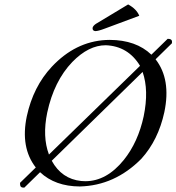

<svg xmlns="http://www.w3.org/2000/svg" viewBox="-20 -840 804 875"><path d="M564 -819.8Q602.5 -798.8 614.7 -768.1L458.5 -710Q427.7 -698.2 414.1 -698.2Q400.9 -699.7 401.9 -712.9Q403.8 -723.1 419.4 -732.9Q420.9 -733.9 421.4 -733.9ZM90.8 15.1Q85.9 15.1 82.8 14.6Q79.6 14.2 77.4 12.7Q75.2 11.2 74 9.8Q72.8 8.3 72.3 5.4Q71.8 2.4 71.5 0Q71.3 -2.4 71.3 -6.8L143.1 -76.7Q72.3 -167.5 102.1 -310.1Q131.3 -445.3 216.3 -536.1Q323.2 -649.9 461.9 -657.7Q470.7 -658.2 480 -658.2Q600.1 -657.7 669.9 -590.8L744.1 -663.1Q762.7 -663.1 763.7 -652.3Q764.2 -648.4 763.7 -643.1L689 -569.8Q760.3 -478.5 729 -329.1Q701.2 -201.2 624 -116.2Q502.9 5.9 343.8 9.8Q231.4 9.3 162.6 -55.2ZM461.9 -633.8Q383.8 -633.8 309.6 -557.6Q226.1 -470.7 195.3 -327.1Q172.4 -217.3 203.1 -135.7L618.2 -540Q563.5 -629.9 461.9 -633.8ZM629.9 -512.2 215.8 -107.4Q261.2 -24.4 350.1 -15.1Q359.9 -14.2 369.1 -14.2Q465.8 -14.2 544.4 -111.3Q609.4 -192.4 634.8 -310.1Q659.2 -428.2 629.9 -512.2Z"/></svg>

Font: Linux Libertine Display Slanted O
Style: Slanted
Weight: 400
Designer: Philipp H. Poll
Foundry: Philipp H. Poll
Version: Version 5.0.9